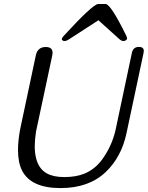

<svg xmlns="http://www.w3.org/2000/svg" viewBox="-20 -936 741 963"><path d="M677.2 -700.7Q701.2 -700.7 701.2 -680.7Q701.2 -676.8 700.2 -671.4L614.7 -269Q589.4 -148.4 510.3 -73.2Q425.8 7.3 283.7 7.3Q136.7 7.3 91.3 -79.1Q70.3 -120.1 70.3 -184.1Q70.3 -230 81.1 -288.1L159.7 -658.2Q168.5 -700.2 209.5 -700.2Q243.7 -700.2 243.7 -671.4Q243.7 -665.5 242.2 -658.2L160.6 -275.9Q154.3 -235.4 154.3 -202.1Q154.3 -170.4 160.2 -146Q172.9 -89.8 214.8 -66.4Q247.6 -47.9 302.2 -47.9Q360.4 -47.9 401.9 -64.5Q454.1 -85.4 490.2 -133.3Q541 -202.1 559.6 -284.2L641.6 -671.4Q647.9 -700.7 677.2 -700.7ZM613.3 -756.8Q617.2 -749 617.2 -743.2V-741.2Q616.2 -737.8 613.3 -735.4Q606.9 -730 599.6 -730Q589.4 -730 577.6 -740.7Q575.7 -742.7 473.6 -834.5Q332 -742.7 329.1 -740.7Q313.5 -730 303.2 -730Q295.9 -730 291.5 -735.4Q290 -736.8 290 -739.3Q290 -740.2 290.5 -741.2Q291.5 -747.6 300.3 -756.8Q444.3 -913.6 472.2 -916H509.8Q536.6 -913.6 613.3 -756.8Z"/></svg>

Font: inglobal
Style: Italic
Weight: 400
Italic angle: -12°
Designer: Andrey Kochetov, Denis Davydov, Evgeny Yurtaev
Foundry: inglobal
Version: Version 1.00 September 25, 2014, initial release